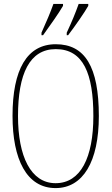

<svg xmlns="http://www.w3.org/2000/svg" viewBox="-20 -951 570 981"><path d="M321 -784V-771H328C364 -818 411 -886 431 -921V-931H382C366 -886 348 -842 321 -784ZM192 -784V-771H200C234 -818 282 -886 302 -921V-931H253C237 -886 218 -842 192 -784ZM264 10C404 10 485 -125 485 -358C485 -610 414 -725 265 -725C118 -725 44 -596 44 -359C44 -137 116 10 264 10ZM264 -15C137 -15 72 -153 72 -358C72 -574 131 -700 265 -700C406 -700 457 -574 457 -358C457 -146 392 -15 264 -15Z"/></svg>

Font: Noto Serif Armenian ExtraCondensed Thin
Style: Regular
Weight: 100
Width: 2
Designer: Monotype Design Team
Foundry: Monotype Imaging Inc.
Version: Version 2.008